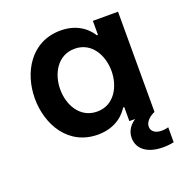

<svg xmlns="http://www.w3.org/2000/svg" viewBox="-129 -657 918 954"><g transform="rotate(-20 330.0 -180.0)"><path d="M575 180C607 180 631 174 631 174V95C631 95 614 100 596 100C558 100 541 81 541 60C541 20 593 0 593 0V-530H460V-456H454C440 -479 394 -540 292 -540C134 -540 57 -401 57 -265C57 -129 134 10 292 10C394 10 440 -51 454 -74H460V0H491C466 16 442 43 442 83C442 136 484 180 575 180ZM327 -431C417 -431 462 -347 462 -265C462 -183 417 -99 327 -99C236 -99 191 -183 191 -265C191 -347 236 -431 327 -431Z"/></g></svg>

Font: Be Vietnam Pro SemiBold
Style: Regular
Weight: 600
Designer: Lam Bao, Tony Le, Vietanh Nguyen
Foundry: Yellow Type Foundry
Version: Version 1.002